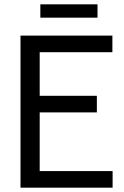

<svg xmlns="http://www.w3.org/2000/svg" viewBox="-20 -870 576 890"><path d="M75 0V-705H501V-628H134L164 -662V-42L134 -77H502V0ZM132 -349V-426H429V-349ZM167 -850H432V-788H167Z"/></svg>

Font: TikTok Sans 24pt
Style: Regular
Weight: 400
Version: Version 4.000